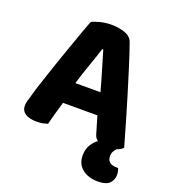

<svg xmlns="http://www.w3.org/2000/svg" viewBox="-146 -722 912 1028"><g transform="rotate(20 310.0 -208.0)"><path d="M407 -133H211Q200 -97 190.5 -62Q181 -27 174 0Q161 4 147 7Q133 10 113 10Q69 10 46.5 -5.5Q24 -21 24 -50Q24 -64 28 -77Q32 -90 37 -107Q44 -134 57 -174Q70 -214 85.5 -260.5Q101 -307 118 -356Q135 -405 151 -449.5Q167 -494 180 -531Q193 -568 202 -590Q217 -599 248.5 -607Q280 -615 311 -615Q356 -615 390.5 -602.5Q425 -590 435 -561Q454 -508 476 -438Q498 -368 520.5 -294Q543 -220 564 -148Q585 -76 601 -19Q587 -4 566 2Q557 11 551 22Q545 33 545 48Q545 94 601 94H608Q611 102 613 111.5Q615 121 615 132Q615 158 596.5 178.5Q578 199 529 199Q475 199 440.5 171.5Q406 144 406 95Q406 59 422.5 33Q439 7 457 -4Q446 -12 440.5 -23.5Q435 -35 431 -52ZM310 -475Q296 -430 275.5 -372.5Q255 -315 237 -255H380Q363 -318 345.5 -375.5Q328 -433 316 -475Z"/></g></svg>

Font: Baloo Tammudu 2
Style: Bold
Weight: 700
Designer: Maithili Shingre, Omkar Shende and Ek Type
Foundry: Ek Type
Version: Version 1.640;hotconv 1.0.111;makeotfexe 2.5.65597; ttfautoh